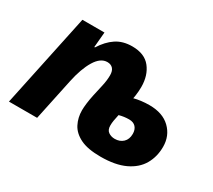

<svg xmlns="http://www.w3.org/2000/svg" viewBox="-112 -764 1088 980"><g transform="rotate(30 432.5 -274.5)"><path d="M560 10Q484 10 440.5 -11.5Q397 -33 378.5 -69Q360 -105 360 -148Q360 -165 363 -189.5Q366 -214 372 -242L387 -309Q395 -344 395 -374Q395 -400 383 -413Q371 -426 350 -426Q310 -426 280 -376.5Q250 -327 233 -246L181 0H15L131 -549H261L253 -459H257Q287 -507 326 -533Q365 -559 420 -559Q493 -559 528 -514.5Q563 -470 563 -402Q563 -390 562 -376.5Q561 -363 559 -349L556 -332Q574 -337 597.5 -340Q621 -343 646 -343Q724 -343 768 -300.5Q812 -258 812 -193Q812 -135 785.5 -89Q759 -43 703 -16.5Q647 10 560 10ZM577 -105Q607 -105 626 -123Q645 -141 645 -173Q645 -198 631.5 -213Q618 -228 592 -228Q563 -228 534 -220Q529 -197 526.5 -182.5Q524 -168 524 -153Q524 -127 540 -116Q556 -105 577 -105Z"/></g></svg>

Font: Noto Sans ExtraBold
Style: Italic
Weight: 800
Italic angle: -12°
Designer: Monotype Design Team
Foundry: Monotype Imaging Inc.
Version: Version 2.013; ttfautohint (v1.8.4.7-5d5b)